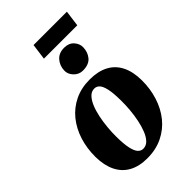

<svg xmlns="http://www.w3.org/2000/svg" viewBox="-282 -1037 1144 1144"><g transform="rotate(-45 290.5 -464.5)"><path d="M333.5 -561.5Q403.5 -561.5 451.5 -536Q499.5 -510.5 524.5 -460.8Q549.5 -411 550 -339Q550.5 -267 530.2 -203Q510 -139 470.8 -90.2Q431.5 -41.5 374.5 -13.8Q317.5 14 244.5 14Q176.5 14 129.2 -12Q82 -38 57.2 -88.2Q32.5 -138.5 31.5 -209.5Q31 -283 51.2 -346.8Q71.5 -410.5 110.5 -458.8Q149.5 -507 205.8 -534.2Q262 -561.5 333.5 -561.5ZM314.5 -504Q290 -504 271.8 -485Q253.5 -466 240.5 -434.5Q227.5 -403 219.5 -364.2Q211.5 -325.5 207.8 -284.8Q204 -244 204.5 -208Q205 -145.5 213 -109.5Q221 -73.5 235 -58.5Q249 -43.5 267.5 -43.5Q292.5 -43.5 310.8 -62.2Q329 -81 341.8 -112.8Q354.5 -144.5 362.5 -183.5Q370.5 -222.5 374 -263.2Q377.5 -304 377 -341Q376.5 -404.5 368.5 -440Q360.5 -475.5 346.8 -489.8Q333 -504 314.5 -504ZM342.5 -627Q309.5 -627 285.8 -652.2Q262 -677.5 264 -708Q266 -747.5 290.5 -775.2Q315 -803 359.5 -803Q399 -803 420.8 -778.5Q442.5 -754 442 -725Q441.5 -685 417.8 -656Q394 -627 342.5 -627ZM242 -943H523L509.5 -842H228.5Z"/></g></svg>

Font: Merriweather 36pt Black
Style: Italic
Weight: 900
Italic angle: -7.8°
Version: Version 2.101